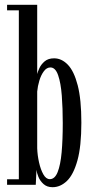

<svg xmlns="http://www.w3.org/2000/svg" viewBox="-20 -770 392 800"><path d="M199 10Q176 10 161.5 -3Q147 -16 140 -33.2Q133 -50.5 132 -62.5L129 0H9.5V-23H58.5V-727H9.5V-750H135V-461.5Q137 -470.5 144.2 -486.2Q151.5 -502 166.2 -514.5Q181 -527 205.5 -527Q237 -527 262.8 -500.2Q288.5 -473.5 303.8 -414.5Q319 -355.5 319 -259Q319 -160 302.5 -101Q286 -42 258.8 -16Q231.5 10 199 10ZM187.5 -23.5Q208.5 -23.5 220.2 -53Q232 -82.5 236.8 -135Q241.5 -187.5 241.5 -257Q241.5 -318.5 237.5 -371.2Q233.5 -424 222.2 -456.5Q211 -489 190 -489Q174.5 -489 162.8 -473.2Q151 -457.5 144 -434.2Q137 -411 135 -388.5V-152.5Q136 -122.5 142.8 -92.8Q149.5 -63 160.8 -43.2Q172 -23.5 187.5 -23.5Z"/></svg>

Font: Imbue 50pt
Style: Regular
Weight: 400
Designer: Tyler Finck
Foundry: Etcetera Type Company
Version: Version 1.102; ttfautohint (v1.8.3)